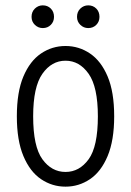

<svg xmlns="http://www.w3.org/2000/svg" viewBox="-20 -690 490 718"><path d="M43 -255Q43 -346 67.5 -404Q92 -462 133.5 -490Q175 -518 225 -518Q275 -518 316.5 -490Q358 -462 382.5 -404Q407 -346 407 -255Q407 -165 382.5 -106.5Q358 -48 316.5 -20Q275 8 225 8Q175 8 133.5 -20Q92 -48 67.5 -106.5Q43 -165 43 -255ZM104 -255Q104 -142 138.5 -94.5Q173 -47 225 -47Q277 -47 311.5 -94.5Q346 -142 346 -255Q346 -365 311.5 -414Q277 -463 225 -463Q173 -463 138.5 -414Q104 -365 104 -255ZM98 -627Q98 -646 110.5 -658Q123 -670 140 -670Q158 -670 170 -658Q182 -646 182 -627Q182 -609 170 -597Q158 -585 140 -585Q123 -585 110.5 -597Q98 -609 98 -627ZM268 -627Q268 -646 280.5 -658Q293 -670 310 -670Q328 -670 340 -658Q352 -646 352 -627Q352 -609 340 -597Q328 -585 310 -585Q293 -585 280.5 -597Q268 -609 268 -627Z"/></svg>

Font: Radio Canada Condensed Light
Style: Regular
Weight: 300
Width: 3
Designer: Charles Daoud, Etienne Aubert Bonn, Alexandre Saumier Demers, Jacques Le Bailly
Foundry: Radio-Canada
Version: Version 2.104; ttfautohint (v1.8.4.7-5d5b);gftools[0.9.28.de